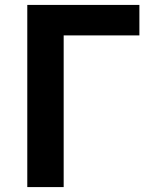

<svg xmlns="http://www.w3.org/2000/svg" viewBox="-20 -761 625 781"><path d="M91 0V-741H547V-617H239V0Z"/></svg>

Font: Chiron Sans HK TT
Style: Bold
Weight: 700
Designer: Ryoko NISHIZUKA 西塚涼子 (kana, bopomofo & ideographs); Paul D. Hunt (Latin, Greek & Cyrillic); Sandoll Communications 산돌커뮤니
Foundry: Adobe
Version: Version 2.022;hotconv 1.0.109;makeotfexe 2.5.65596